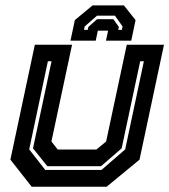

<svg xmlns="http://www.w3.org/2000/svg" viewBox="-20 -710 644 730"><path d="M100.5 0 19.5 -103 112.5 -540H254L175.5 -172L199.5 -141.5H346.5L383.5 -172L462 -540H603.5L510.5 -103L385.5 0ZM152 -64H366L456 -142L527 -477H513L442.5 -146L364 -78H160L105.5 -146L176 -477H162L91 -142ZM451 -689.5 495.5 -633.5 479 -555.5H383L391 -593.5H352L344 -555.5H248L264.5 -633.5L332 -689.5ZM417 -650.5H349L302 -609.5L299.5 -596.5H313.5L316 -607.5L349 -637H411L432 -607.5L429.5 -596.5H443.5L446 -609.5Z"/></svg>

Font: Tourney
Style: Bold Italic
Weight: 700
Italic angle: -12°
Version: Version 1.015